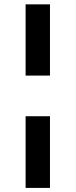

<svg xmlns="http://www.w3.org/2000/svg" viewBox="-20 -748 356 904"><path d="M100.6 -200.7H215.3V136.7H100.6ZM215.3 -727.5V-392.1H100.6V-727.5Z"/></svg>

Font: Inter SemiBold
Style: Regular
Weight: 600
Designer: Rasmus Andersson
Foundry: rsms
Version: Version 4.001;git-9221beed3